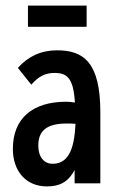

<svg xmlns="http://www.w3.org/2000/svg" viewBox="-20 -656 415 687"><path d="M80 -560H290V-636H80ZM148 11C190 11 223 -2 247 -48V0H339V-255C339 -433 279 -476 184 -476C127 -476 80 -454 44 -413L92 -353C119 -384 143 -395 176 -395C220 -395 243 -376 248 -289C237 -291 226 -292 217 -292C97 -292 26 -233 26 -123C26 -46 71 11 148 11ZM117 -135C117 -187 146 -214 218 -214C227 -214 238 -214 250 -213C246 -112 219 -70 168 -70C138 -70 117 -94 117 -135Z"/></svg>

Font: Inconsolata Condensed
Style: Bold
Weight: 700
Width: 3
Monospace: yes
Designer: Raph Levien, Cyreal, Brenton Simpson
Foundry: Raph Levien, Cyreal, Google
Version: Version 3.100